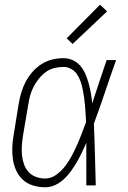

<svg xmlns="http://www.w3.org/2000/svg" viewBox="-20 -784 540 812"><path d="M171 8Q145 8 120 0.5Q95 -7 77 -23.5Q59 -40 48.5 -63Q38 -86 34.5 -111Q31 -136 32 -162.5Q33 -189 38 -215L59 -345Q63 -369 70 -392.5Q77 -416 88.5 -438Q100 -460 117 -479.5Q134 -499 155 -512.5Q176 -526 200 -532Q224 -538 248 -538Q270 -538 289 -529Q308 -520 321 -504Q334 -488 342 -469Q350 -450 355.5 -429.5Q361 -409 364.5 -388.5Q368 -368 370 -347Q385 -392 400 -438Q415 -484 431 -530H471Q447 -463 424.5 -395.5Q402 -328 377 -261Q380 -196 381.5 -130.5Q383 -65 385 0H345Q345 -45 345 -90Q345 -135 345 -180Q336 -160 326.5 -139.5Q317 -119 305.5 -99.5Q294 -80 281 -61.5Q268 -43 251 -27Q234 -11 213.5 -1.5Q193 8 171 8ZM171 -29Q196 -29 218 -45Q240 -61 256 -82Q272 -103 284 -126Q296 -149 306.5 -172.5Q317 -196 326 -220Q335 -244 344 -268Q343 -286 342 -303.5Q341 -321 339.5 -338.5Q338 -356 335.5 -373Q333 -390 329.5 -407Q326 -424 320.5 -440Q315 -456 305.5 -470Q296 -484 281 -492.5Q266 -501 248 -501Q229 -501 209 -496Q189 -491 172.5 -478.5Q156 -466 143 -449.5Q130 -433 121 -415Q112 -397 107 -378Q102 -359 99 -339L77 -209Q74 -189 72.5 -168.5Q71 -148 73 -128Q75 -108 81.5 -89.5Q88 -71 100.5 -57Q113 -43 132 -36Q151 -29 171 -29ZM287 -598 262 -622 403 -764 433 -736Z"/></svg>

Font: Iosevka Slab Extralight
Style: Italic
Weight: 200
Italic angle: -9°
Monospace: yes
Designer: Belleve Invis
Foundry: Belleve Invis
Version: Version 11.1.1; ttfautohint (v1.8.3)